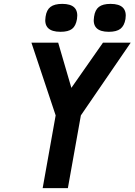

<svg xmlns="http://www.w3.org/2000/svg" viewBox="-20 -970 694 990"><path d="M292 -806Q202 -806 215 -884Q220 -919 240.5 -934.5Q261 -950 301 -950Q389 -950 377 -872Q371 -836 351.5 -821Q332 -806 292 -806ZM541 -806Q452 -806 465 -884Q470 -919 490 -934.5Q510 -950 550 -950Q639 -950 627 -872Q621 -837 601 -821.5Q581 -806 541 -806ZM200 0 267 -375 142 -750H280L348 -517L511 -750H654L397 -375L330 0Z"/></svg>

Font: Hermit
Style: Bold Italic
Weight: 700
Italic angle: -10°
Designer: Pablo Caro
Version: Version 2.000;PS 002.000;hotconv 1.0.88;makeotf.lib2.5.64775